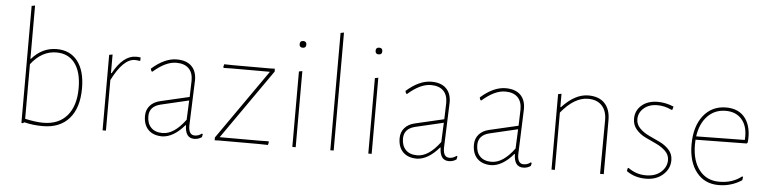

<svg xmlns="http://www.w3.org/2000/svg" viewBox="-44 -917 4551 1138"><g transform="rotate(5 2231.5 -348.0)"><path d="M276 -456Q356 -456 400.5 -398.5Q445 -341 445 -237Q445 -121 389.5 -57.5Q334 6 233 6Q172 6 123 -7L110 0L105 -3V-698L125 -702V-385H128Q190 -456 276 -456ZM276 -436Q189 -436 125 -353V-28Q189 -14 233 -14Q325 -14 375 -72.5Q425 -131 425 -237Q425 -332 386 -384Q347 -436 276 -436Z M608 -453V-342H612Q672 -452 748 -452Q761 -452 775 -450V-431L770 -429Q755 -432 743 -432Q674 -432 608 -301V0H588V-449Z M990 -457Q1047 -457 1077.5 -427.5Q1108 -398 1108 -344Q1108 -332 1103 -209Q1098 -86 1098 -73Q1098 -17 1134 -17Q1158 -17 1176 -32L1182 -29L1178 -11Q1158 3 1133 3Q1079 3 1078 -73H1075Q1011 2 944 5Q890 5 860.5 -24.5Q831 -54 831 -107Q831 -143 852.5 -168Q874 -193 913 -202L1085 -242L1088 -340Q1088 -387 1062.5 -412Q1037 -437 989 -437Q926 -437 852 -372L846 -374L841 -389Q918 -457 990 -457ZM1084 -221 918 -182Q851 -166 851 -107Q851 -64 875 -39.5Q899 -15 943 -15Q1012 -15 1079 -106Z M1272 -453 1324 -452H1548L1573 -453L1574 -436L1283 -20H1520L1573 -21L1576 -17L1572 1L1515 0H1282L1255 1V-16L1546 -432H1318L1272 -431L1268 -435Z M1707 -611Q1707 -631 1727 -631Q1747 -631 1747 -611Q1747 -591 1727 -591Q1707 -591 1707 -611ZM1717 0V-449L1737 -453V0Z M1963 -702V0H1943V-698Z M2159 -611Q2159 -631 2179 -631Q2199 -631 2199 -611Q2199 -591 2179 -591Q2159 -591 2159 -611ZM2169 0V-449L2189 -453V0Z M2505 -457Q2562 -457 2592.5 -427.5Q2623 -398 2623 -344Q2623 -332 2618 -209Q2613 -86 2613 -73Q2613 -17 2649 -17Q2673 -17 2691 -32L2697 -29L2693 -11Q2673 3 2648 3Q2594 3 2593 -73H2590Q2526 2 2459 5Q2405 5 2375.5 -24.5Q2346 -54 2346 -107Q2346 -143 2367.5 -168Q2389 -193 2428 -202L2600 -242L2603 -340Q2603 -387 2577.5 -412Q2552 -437 2504 -437Q2441 -437 2367 -372L2361 -374L2356 -389Q2433 -457 2505 -457ZM2599 -221 2433 -182Q2366 -166 2366 -107Q2366 -64 2390 -39.5Q2414 -15 2458 -15Q2527 -15 2594 -106Z M2947 -457Q3004 -457 3034.5 -427.5Q3065 -398 3065 -344Q3065 -332 3060 -209Q3055 -86 3055 -73Q3055 -17 3091 -17Q3115 -17 3133 -32L3139 -29L3135 -11Q3115 3 3090 3Q3036 3 3035 -73H3032Q2968 2 2901 5Q2847 5 2817.5 -24.5Q2788 -54 2788 -107Q2788 -143 2809.5 -168Q2831 -193 2870 -202L3042 -242L3045 -340Q3045 -387 3019.5 -412Q2994 -437 2946 -437Q2883 -437 2809 -372L2803 -374L2798 -389Q2875 -457 2947 -457ZM3041 -221 2875 -182Q2808 -166 2808 -107Q2808 -64 2832 -39.5Q2856 -15 2900 -15Q2969 -15 3036 -106Z M3279 -453V-374H3283Q3360 -457 3439 -457Q3502 -457 3536 -421.5Q3570 -386 3570 -321V0H3548L3550 -320Q3550 -375 3521 -406Q3492 -437 3439 -437Q3357 -437 3279 -341V0H3259V-449Z M3853 -455Q3899 -455 3947 -435L3942 -416L3936 -415Q3895 -435 3852 -435Q3802 -435 3771 -408Q3740 -381 3740 -342Q3740 -311 3763 -288Q3786 -265 3818.5 -250Q3851 -235 3883.5 -219.5Q3916 -204 3939 -178.5Q3962 -153 3962 -117Q3962 -66 3922 -30.5Q3882 5 3820 5Q3754 5 3705 -30L3708 -47L3713 -50Q3760 -15 3819 -15Q3875 -15 3908.5 -45Q3942 -75 3942 -116Q3942 -147 3919 -169.5Q3896 -192 3863.5 -207Q3831 -222 3798.5 -237.5Q3766 -253 3743 -279.5Q3720 -306 3720 -343Q3720 -392 3756.5 -423.5Q3793 -455 3853 -455Z M4253 5Q4170 5 4121.5 -56Q4073 -117 4073 -221Q4073 -329 4123.5 -393Q4174 -457 4259 -457Q4335 -457 4373.5 -405Q4412 -353 4404 -262L4398 -255L4094 -251Q4093 -242 4093 -221Q4093 -126 4136.5 -70.5Q4180 -15 4255 -15Q4334 -15 4388 -58L4394 -56L4391 -36Q4329 5 4253 5ZM4258 -437Q4193 -437 4150 -392.5Q4107 -348 4096 -271L4385 -275L4386 -296Q4386 -362 4351.5 -399.5Q4317 -437 4258 -437Z"/></g></svg>

Font: Alegreya Sans Thin
Style: Regular
Weight: 100
Designer: Juan Pablo del Peral
Foundry: Huerta Tipografica
Version: Version 2.007